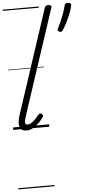

<svg xmlns="http://www.w3.org/2000/svg" viewBox="-87 -1063 748 1607"><g transform="rotate(-5 287.0 -259.5)"><path d="M110 15Q68 15 55 -19Q42 -53 64 -120L352 -994Q357 -1006 363 -1010.5Q369 -1015 383 -1015Q399 -1015 405 -1009Q411 -1003 407 -991L114 -103Q103 -70 104 -52Q105 -34 123 -34Q140 -34 158 -45.5Q176 -57 192 -74.5Q208 -92 222 -109Q229 -117 234.5 -118Q240 -119 247 -113Q258 -106 259 -99.5Q260 -93 255 -86Q240 -63 217 -39.5Q194 -16 167 -0.5Q140 15 110 15ZM457 -785Q446 -789 444 -796.5Q442 -804 448 -816Q460 -838 473.5 -868.5Q487 -899 499 -932Q511 -965 518 -994Q520 -1005 525 -1012Q530 -1019 546 -1019Q564 -1019 570 -1012Q576 -1005 574 -994Q567 -963 552.5 -926.5Q538 -890 521 -856Q504 -822 487 -797Q483 -789 476 -785Q469 -781 457 -785ZM0 490H303V500H0ZM0 -20H303V0H0ZM0 -505H303V-500H0ZM0 -1010H303V-1000H0Z"/></g></svg>

Font: Playwrite NZ Guides
Style: Regular
Weight: 400
Designer: Veronika Burian, José Scaglione
Foundry: TypeTogether
Version: Version 1.003